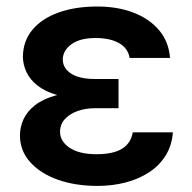

<svg xmlns="http://www.w3.org/2000/svg" viewBox="-20 -573 602 602"><path d="M253.9 -285.2H351.6V-233.7H278.4Q247.9 -233.7 223 -224.8Q198.2 -215.9 183.2 -199.4Q168.3 -182.9 168.3 -159.4Q168.3 -130 198.3 -109.7Q228.3 -89.5 282 -89.5Q335.2 -89.5 362.7 -106.7Q390.3 -123.9 396.3 -158H522Q519.2 -117.9 500 -86.5Q480.8 -55 448.7 -33.6Q416.5 -12.1 374.8 -1.1Q333.1 9.9 285.5 9.9Q216.6 9.9 161.8 -9.4Q106.9 -28.8 74.8 -64.5Q42.6 -100.1 42.6 -148.4Q42.6 -174.7 53.8 -199.2Q65 -223.7 89.7 -243.1Q114.3 -262.4 154.8 -273.8Q195.3 -285.2 253.9 -285.2ZM351.6 -263.5H253.9Q198.2 -263.5 159.6 -274.9Q121.1 -286.2 97.3 -305Q73.5 -323.9 62.9 -347.1Q52.2 -370.4 51.8 -394.2Q52.2 -444.6 81.9 -479.9Q111.5 -515.3 164.1 -533.9Q216.6 -552.6 284.8 -552.6Q348.4 -552.6 398.4 -533.4Q448.5 -514.2 478.9 -478.2Q509.2 -442.1 513.1 -391.3H386.4Q381.4 -421.9 353.2 -437.9Q324.9 -453.8 279.5 -453.8Q230.8 -453.8 204 -434.3Q177.2 -414.8 176.8 -386.4Q177.2 -358.7 203.3 -342Q229.4 -325.3 278.4 -325.3H351.6Z"/></svg>

Font: InterMG SemiBold
Style: Regular
Weight: 600
Designer: Rasmus Andersson
Foundry: rsms
Version: Version 3.019;December 26, 2023;FontCreator 15.0.0.2955 64-b